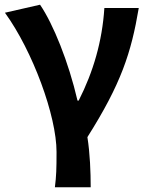

<svg xmlns="http://www.w3.org/2000/svg" viewBox="-20 -594 629 815"><path d="M213 201H365C365 137 362 57 351 -12C494 -238 537 -370 569 -560H423C414 -419 376 -289 314 -167H309C271 -331 206 -492 150 -574L1 -540C119 -377 220 -102 220 51C220 124 219 153 213 201Z"/></svg>

Font: Noto Sans JP
Style: Bold
Weight: 700
Designer: Ryoko NISHIZUKA  (kana, bopomofo & ideographs); Paul D. Hunt (Latin, Greek & Cyrillic); Sandoll Communications , Soo-you
Foundry: Adobe
Version: Version 2.002;hotconv 1.0.116;makeotfexe 2.5.65601